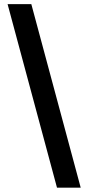

<svg xmlns="http://www.w3.org/2000/svg" viewBox="-20 -781 419 911"><path d="M250.4 109.4 16 -761.4H128.6L362.9 109.4Z"/></svg>

Font: Inter P Semi Bold
Style: Regular
Weight: 600
Designer: Rasmus Andersson
Foundry: rsms
Version: Version 3.018;git-588b23468